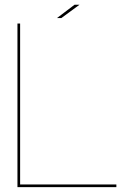

<svg xmlns="http://www.w3.org/2000/svg" viewBox="-20 -772 566 792"><path d="M52 0H460V-11H63V-675H52ZM215 -697.5H233L308 -752.5H287.5Z"/></svg>

Font: Anybody SemiExpanded Thin
Style: Regular
Weight: 250
Width: 6
Version: Version 1.113;gftools[0.9.25]